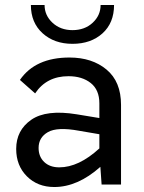

<svg xmlns="http://www.w3.org/2000/svg" viewBox="-20 -741 577 771"><path d="M271 -565C320.3 -565 360.5 -579 391.5 -607C422.5 -635 438 -673 438 -721H384C384 -693 373.3 -669.2 352 -649.5C330.7 -629.8 303.7 -620 271 -620C239 -620 212.3 -629.8 191 -649.5C169.7 -669.2 159 -693 159 -721H104C104 -673.7 119.7 -635.8 151 -607.5C182.3 -579.2 222.3 -565 271 -565ZM259 -510C167.7 -510 101.3 -480 60 -420L121 -366C151.7 -412 196.3 -435 255 -435C291.7 -435 321.5 -425.8 344.5 -407.5C367.5 -389.2 379 -362 379 -326V-267L288 -282C206.7 -295.3 145.8 -288 105.5 -260C65.2 -232 45 -193 45 -143C45 -98.3 59.3 -61.7 88 -33C116.7 -4.3 153.3 10 198 10C260.7 10 322.3 -17 383 -71L388 0H466V-320C466 -382 446.7 -429.2 408 -461.5C369.3 -493.8 319.7 -510 259 -510ZM135 -147C135 -175 147.5 -196.2 172.5 -210.5C197.5 -224.8 239 -226.7 297 -216L379 -202V-145C323.7 -94.3 270 -69 218 -69C192.7 -69 172.5 -76.2 157.5 -90.5C142.5 -104.8 135 -123.7 135 -147Z"/></svg>

Font: Orkney
Style: Regular
Weight: 400
Designer: Samuel Oakes and Alfredo Marco Pradil
Foundry: Alfredo Marco Pradil
Version: 1.0; ttfautohint (v1.5)